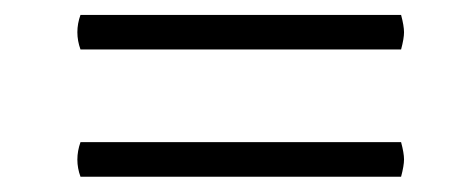

<svg xmlns="http://www.w3.org/2000/svg" viewBox="-20 -409 623 255"><path d="M512.7 -343.3H86.9Q78.6 -366.2 86.9 -389.2H512.7Q516.6 -374.5 516.6 -366.2Q516.6 -357.9 512.7 -343.3ZM512.7 -220.2Q516.6 -205.6 516.6 -197.3Q516.6 -189 512.7 -174.3H86.9Q78.6 -196.8 86.9 -220.2Z"/></svg>

Font: Trykker
Style: Regular
Weight: 400
Designer: Magnus Gaarde
Foundry: Magnus Gaarde
Version: Version 1.001